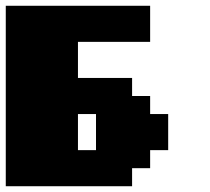

<svg xmlns="http://www.w3.org/2000/svg" viewBox="-20 -895 727 665"><path d="M0 -250H437.5V-312.5H500V-375H562.5V-500H500V-562.5H437.5V-625H250V-750H500V-875H0ZM312.5 -375H250V-500H312.5Z"/></svg>

Font: Faithful 32x
Style: Bold
Weight: 400
Foundry: Faithful Resource Pack
Version: Version 1.0; January 27, 2023